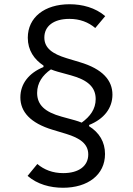

<svg xmlns="http://www.w3.org/2000/svg" viewBox="-20 -730 626 905"><path d="M475 -4C475 -61 448 -105 400 -135V-141C470 -169 510 -220 510 -284C510 -351 464 -405 356 -437L293 -456C228 -476 189 -503 189 -553C189 -607 233 -641 307 -641C357 -641 397 -625 429 -598L476 -654C429 -694 368 -710 308 -710C190 -710 111 -648 111 -552C111 -493 141 -450 185 -421V-414C116 -386 76 -335 76 -271C76 -204 122 -150 229 -118L292 -99C357 -79 396 -52 396 -2C396 52 352 86 278 86C228 86 188 70 156 43L110 99C156 139 217 155 277 155C394 155 475 94 475 -4ZM431 -263C431 -216 405 -181 365 -152C355 -156 344 -160 333 -163L271 -180C191 -202 155 -236 155 -292C155 -339 180 -375 220 -403C230 -399 241 -395 252 -392L314 -375C394 -353 431 -319 431 -263Z"/></svg>

Font: IBM Plex Thai Looped
Style: Regular
Weight: 400
Designer: Mike Abbink, Paul van der Laan, Pieter van Rosmalen, Ben Mitchell, Mark Frömberg
Foundry: Bold Monday
Version: Version 1.0